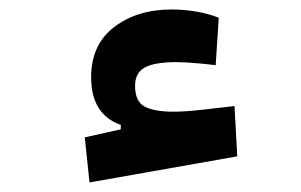

<svg xmlns="http://www.w3.org/2000/svg" viewBox="-20 -363 626 399"><path d="M166 16.1 156.2 -77.6 231 -94.2V-103.5Q169.4 -125 169.4 -202.6Q169.4 -270 217 -306.6Q264.6 -343.3 336.9 -343.3Q364.3 -343.3 389.6 -338.6Q415 -334 434.6 -326.2L428.2 -227.5Q409.2 -230 385.7 -231.9Q362.3 -233.9 346.7 -233.9Q301.8 -233.9 281.2 -222.9Q260.7 -211.9 260.7 -184.6Q260.7 -151.4 281.5 -141.1Q302.2 -130.9 339.4 -130.9Q365.7 -130.9 400.9 -135Q436 -139.2 467.3 -142.6L473.1 -38.1Z"/></svg>

Font: Cascadia Mono NF SemiBold
Style: Regular
Weight: 600
Monospace: yes
Designer: Aaron Bell
Foundry: Saja Typeworks
Version: Version 2404.023; ttfautohint (v1.8.4)